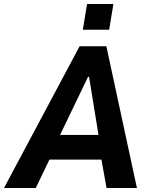

<svg xmlns="http://www.w3.org/2000/svg" viewBox="-54 -935 748 955"><path d="M-34 0 342 -705H475L627 0H476L439 -205L489 -141H144L224 -208L124 0ZM384 -553 225 -223 211 -264H461L442 -226L389 -553ZM358 -787 379 -915H510L489 -787Z"/></svg>

Font: Nunito Sans 7pt Condensed ExtraBold
Style: Italic
Weight: 800
Width: 3
Italic angle: -9°
Designer: Vernon Adams
Foundry: Vernon Adams
Version: Version 3.101;gftools[0.9.27]